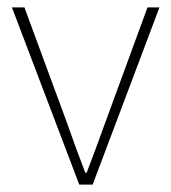

<svg xmlns="http://www.w3.org/2000/svg" viewBox="-20 -498 462 518"><path d="M193.8 0 12.2 -478H45.9L160.2 -168Q184.6 -98.1 210 -32.2H213.9Q244.6 -112.8 264.2 -168L377.9 -478H410.2L230 0Z"/></svg>

Font: Source Sans 3 ExtraLight
Style: Regular
Weight: 200
Designer: Paul D. Hunt
Foundry: Adobe
Version: Version 3.052;hotconv 1.1.0;makeotfexe 2.6.0